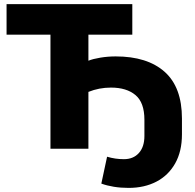

<svg xmlns="http://www.w3.org/2000/svg" viewBox="-20 -725 953 936"><path d="M607 191Q569 191 535 185.5Q501 180 474 170L502 39Q542 51 584 51Q630 51 657 21Q684 -9 684 -62V-141Q684 -225 640.5 -261.5Q597 -298 521 -298Q463 -298 411 -277V0H226V-556H12V-705H625V-556H411V-429Q433 -438 469.5 -444Q506 -450 544 -450Q698 -450 782.5 -375Q867 -300 867 -147V-70Q867 13 834 71.5Q801 130 742.5 160.5Q684 191 607 191Z"/></svg>

Font: Mulish Black
Style: Regular
Weight: 900
Designer: Vernon Adams
Foundry: Vernon Adams
Version: Version 3.603; ttfautohint (v1.8.3)